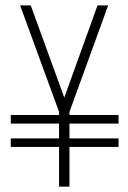

<svg xmlns="http://www.w3.org/2000/svg" viewBox="-20 -702 481 722"><path d="M202.1 0H241.2V-149.4H425.8V-181.6H241.2V-237.3H425.8V-269.5H241.2V-281.2L386.7 -681.6H346.7L221.7 -335L95.7 -681.6H55.7L202.1 -281.2V-269.5H20.5V-237.3H202.1V-181.6H20.5V-149.4H202.1Z"/></svg>

Font: Post No Bills Colombo Light
Style: Regular
Weight: 300
Designer: Kosala Senevirathne, Siva Puranthara, Lasantha Premarathna, Tharique Azeez
Foundry: Mooniak
Version: Version 1.220 ; ttfautohint (v1.6)